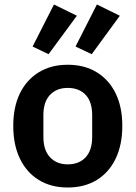

<svg xmlns="http://www.w3.org/2000/svg" viewBox="-20 -822 603 854"><path d="M281 12Q207 12 152.5 -21.5Q98 -55 68.5 -116.5Q39 -178 39 -262Q39 -346 68.5 -406.5Q98 -467 152.5 -500.5Q207 -534 281 -534Q356 -534 410.5 -500.5Q465 -467 494.5 -406.5Q524 -346 524 -262Q524 -178 494.5 -116.5Q465 -55 410.5 -21.5Q356 12 281 12ZM281 -91Q332 -91 361 -122.5Q390 -154 390 -213V-310Q390 -369 361 -400Q332 -431 281 -431Q232 -431 202.5 -400Q173 -369 173 -310V-213Q173 -154 202.5 -122.5Q232 -91 281 -91ZM322 -752 196 -581 125 -615 220 -802ZM513 -752 388 -581 316 -615 411 -802Z"/></svg>

Font: IBM Plex Sans SemiBold
Style: Regular
Weight: 600
Designer: Mike Abbink, Paul van der Laan, Pieter van Rosmalen
Foundry: Bold Monday
Version: Version 3.201